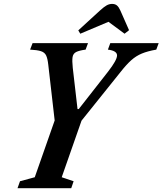

<svg xmlns="http://www.w3.org/2000/svg" viewBox="-20 -988 853 1008"><path d="M72 0 85 -36.5 162.5 -57.5 267 -355.5 233.5 -647.5Q230 -680.5 222.2 -696.8Q214.5 -713 195.2 -719.2Q176 -725.5 138 -727.5L151 -761.5H442L429.5 -727.5Q396 -723 380 -715Q364 -707 361 -688.2Q358 -669.5 362 -632L387 -415.5H393.5L547 -611.5Q594.5 -672.5 594.5 -697Q594.5 -721.5 546.5 -727.5L559 -761.5H813L800.5 -727.5Q755 -719.5 724.8 -707Q694.5 -694.5 669 -671.8Q643.5 -649 612.5 -609.5L408 -354.5L304 -57.5L366.5 -36.5L354 0ZM401.5 -811 391 -828.5 504.5 -932.5Q526.5 -952.5 540.2 -960Q554 -967.5 568.5 -967.5Q584 -967.5 593.8 -959.5Q603.5 -951.5 612 -932.5L657.5 -829.5L634 -811L549.5 -873.5Z"/></svg>

Font: Libre Caslon Condensed Bold
Style: Italic
Weight: 700
Italic angle: -22.583°
Designer: Pablo Impallari, Rodrigo Fuenzalida, Katja Schimmel, Ertekin Erdin
Foundry: Pablo Impallari, Rodrigo Fuenzalida
Version: Version 2.000; ttfautohint (v1.8.4.7-5d5b);gftools[0.9.33]